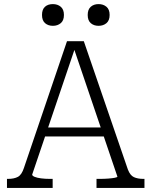

<svg xmlns="http://www.w3.org/2000/svg" viewBox="-20 -917 739 937"><path d="M193 -295H493L503 -251H183ZM335 -697 348 -688 137 -65Q137 -59 149 -54Q161 -49 181 -46.5Q201 -44 224 -44H237V0H14V-44H19Q49 -44 67.5 -54Q86 -64 97 -98L307 -716H389L604 -90Q615 -61 633.5 -52.5Q652 -44 680 -44H685V0H451V-44H465Q488 -44 508 -45.5Q528 -47 540.5 -49.5Q553 -52 553 -55ZM292 -844Q292 -817 276.5 -804Q261 -791 238 -791Q215 -791 200 -804Q185 -817 185 -844Q185 -871 199.5 -884Q214 -897 238 -897Q261 -897 276.5 -884Q292 -871 292 -844ZM515 -844Q515 -817 499.5 -804Q484 -791 461 -791Q438 -791 423 -804Q408 -817 408 -844Q408 -871 423 -884Q438 -897 461 -897Q484 -897 499.5 -884Q515 -871 515 -844Z"/></svg>

Font: Roboto Serif 20pt ExtraLight
Style: Regular
Weight: 250
Version: Version 1.008